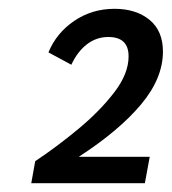

<svg xmlns="http://www.w3.org/2000/svg" viewBox="-20 -735 390 436"><path d="M60 -369Q111 -403 159.5 -443.5Q208 -484 240 -526Q272 -568 272 -607Q272 -651 226 -651Q199 -651 177.5 -634.5Q156 -618 142 -588L90 -616Q108 -660 148.5 -687.5Q189 -715 240 -715Q289 -715 319.5 -690Q350 -665 350 -618Q350 -557 300 -497.5Q250 -438 159 -379H320L309 -319H51Z"/></svg>

Font: Livvic Medium
Style: Italic
Weight: 500
Italic angle: -10°
Designer: Jacques Le Bailly, Baron von Fonthausen
Version: Version 1.001; ttfautohint (v1.8.2)